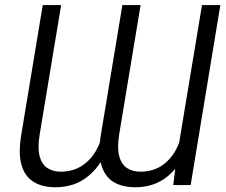

<svg xmlns="http://www.w3.org/2000/svg" viewBox="-20 -748 913 776"><path d="M693.4 -106.9 796.4 -727.5H870.6L750.5 0H680.2ZM718.3 -223.6 753.9 -224.1Q744.1 -156.7 714.6 -104Q685.1 -51.3 637.7 -21.2Q590.3 8.8 526.4 8.8Q472.7 8.8 437.5 -13.4Q402.3 -35.6 389.2 -82.8Q376 -129.9 387.7 -203.1L474.6 -727.5H548.3L461.4 -203.1Q453.1 -149.4 461.9 -116.7Q470.7 -84 492.9 -69.1Q515.1 -54.2 547.4 -54.2Q595.2 -54.2 630.4 -76.4Q665.5 -98.6 687.7 -136.7Q710 -174.8 718.3 -223.6ZM397.5 -223.6 433.1 -224.1Q423.3 -156.7 393.3 -104Q363.3 -51.3 315.7 -21.2Q268.1 8.8 203.1 8.8Q150.4 8.8 115 -13.4Q79.6 -35.6 66.7 -82.3Q53.7 -128.9 65.9 -203.1L152.8 -727.5H227.1L140.1 -203.1Q131.3 -148.4 140.4 -115.7Q149.4 -83 171.9 -68.6Q194.3 -54.2 225.1 -54.2Q272.9 -54.2 308.6 -76.4Q344.2 -98.6 366.7 -136.7Q389.2 -174.8 397.5 -223.6Z"/></svg>

Font: Inter 18pt Light
Style: Italic
Weight: 300
Italic angle: -9.3988°
Designer: Rasmus Andersson
Foundry: rsms
Version: Version 4.001;git-66647c0bb